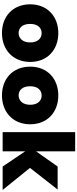

<svg xmlns="http://www.w3.org/2000/svg" viewBox="566 -1346 787 1959"><g transform="rotate(90 959.5 -366.5)"><path d="M612 -281C612 -459 485 -568 318 -568C151 -568 24 -459 24 -281C24 -102 150 7 317 7C484 7 612 -102 612 -281ZM224 -281C224 -361 267 -398 318 -398C369 -398 413 -361 413 -281C413 -200 367 -163 317 -163C266 -163 224 -200 224 -281Z M1248 -281C1248 -459 1121 -568 954 -568C787 -568 660 -459 660 -281C660 -102 786 7 953 7C1120 7 1248 -102 1248 -281ZM860 -281C860 -361 903 -398 954 -398C1005 -398 1049 -361 1049 -281C1049 -200 1003 -163 953 -163C902 -163 860 -200 860 -281Z M1328 0H1524V-230L1679 0H1918L1693 -279L1914 -561H1679L1524 -341V-740H1328Z"/></g></svg>

Font: SVN-Poppins ExtraBold
Style: Regular
Weight: 800
Designer: Ninad Kale (Devanagari), Jonny Pinhorn (Latin)
Foundry: Indian Type Foundry
Version: Version 3.002 2017; ttfautohint (v1.8.3)